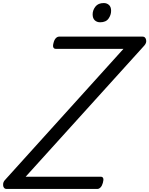

<svg xmlns="http://www.w3.org/2000/svg" viewBox="-77 -1238 978 1258"><path d="M-34 0Q-46 0 -52 -9.5Q-58 -19 -56.5 -33Q-55 -47 -45 -58L732 -918H288Q277 -918 272.5 -927.5Q268 -937 274 -958Q279 -978 289 -988Q299 -998 310 -998H858Q875 -998 880 -978Q885 -958 869 -940L91 -80H584Q595 -80 599 -70.5Q603 -61 597 -40Q592 -21 582 -10.5Q572 0 561 0ZM579 -1092Q558 -1092 544 -1105Q530 -1118 530 -1144Q530 -1171 548 -1194.5Q566 -1218 603 -1218Q623 -1218 637 -1205.5Q651 -1193 651 -1167Q651 -1140 634 -1116Q617 -1092 579 -1092Z"/></svg>

Font: Playwrite BE VLG
Style: Regular
Weight: 400
Designer: Veronika Burian, José Scaglione
Foundry: TypeTogether
Version: Version 1.002